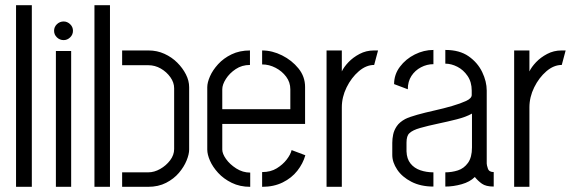

<svg xmlns="http://www.w3.org/2000/svg" viewBox="-20 -722 2224 742"><path d="M42 0V-702H103V0Z M196 0V-525H255V0ZM226 -567Q211 -567 200 -577.5Q189 -588 189 -603Q189 -618 200 -628.5Q211 -639 226 -639Q240 -639 251 -628.5Q262 -618 262 -603Q262 -588 251 -577.5Q240 -567 226 -567Z M452 0V-56H553Q576 -56 599 -69Q622 -82 637.5 -102.5Q653 -123 653 -146V-381Q653 -403 638.5 -423.5Q624 -444 601.5 -457Q579 -470 553 -470H452V-527H554Q587 -527 615.5 -514Q644 -501 665 -480Q686 -459 698.5 -434.5Q711 -410 711 -385V-144Q711 -126 701 -101.5Q691 -77 671.5 -54Q652 -31 622 -15.5Q592 0 552 0ZM345 0V-702H405V0Z M947 0Q907 0 875.5 -15.5Q844 -31 823 -54Q802 -77 791.5 -101Q781 -125 781 -144V-385Q781 -403 791.5 -427Q802 -451 823 -474Q844 -497 875 -512Q906 -527 946 -527V-471Q915 -471 891 -455Q867 -439 853 -417Q839 -395 839 -377V-300H1102V-377Q1102 -404 1086 -425.5Q1070 -447 1045 -460Q1020 -473 993 -473V-527Q1032 -527 1070 -508Q1108 -489 1133.5 -457.5Q1159 -426 1159 -386V-243H839V-144Q839 -128 853.5 -107.5Q868 -87 893 -71Q918 -55 947 -55ZM993 0V-57Q1026 -57 1049.5 -71.5Q1073 -86 1088 -105.5Q1103 -125 1107 -142L1160 -122Q1151 -90 1129 -62Q1107 -34 1072.5 -17Q1038 0 993 0Z M1242 0V-527H1301V-446Q1309 -463 1326.5 -481.5Q1344 -500 1369.5 -513.5Q1395 -527 1425 -527Q1429 -527 1432.5 -527Q1436 -527 1441 -527L1426 -471Q1395 -471 1366.5 -446.5Q1338 -422 1319.5 -384.5Q1301 -347 1301 -307V0Z M1655 -1Q1606 -1 1570 -19.5Q1534 -38 1515 -66.5Q1496 -95 1496 -123V-170Q1496 -186 1499.5 -202.5Q1503 -219 1513.5 -234.5Q1524 -250 1546 -262Q1562 -270 1592.5 -278.5Q1623 -287 1659 -295Q1695 -303 1727.5 -312.5Q1760 -322 1781.5 -332Q1803 -342 1803 -355V-372Q1803 -405 1787 -428.5Q1771 -452 1747.5 -464Q1724 -476 1701 -476V-529Q1756 -529 1791 -504.5Q1826 -480 1843.5 -443.5Q1861 -407 1861 -372V-90Q1861 -84 1865.5 -70.5Q1870 -57 1888 -57V-1Q1858 -1 1842.5 -12Q1827 -23 1815 -38Q1796 -19 1764 -10Q1732 -1 1701 -1V-56Q1726 -56 1749.5 -63.5Q1773 -71 1788.5 -92.5Q1804 -114 1804 -152V-283Q1781 -270 1745.5 -261Q1710 -252 1672 -244Q1634 -236 1604 -227.5Q1574 -219 1562 -207Q1551 -197 1551 -171V-137Q1552 -108 1566.5 -90Q1581 -72 1604.5 -64Q1628 -56 1655 -56ZM1556 -377 1503 -397Q1503 -434 1525.5 -464Q1548 -494 1583 -511.5Q1618 -529 1655 -529V-474Q1630 -474 1607 -462Q1584 -450 1570 -428.5Q1556 -407 1556 -377Z M1967 0V-527H2026V-446Q2034 -463 2051.5 -481.5Q2069 -500 2094.5 -513.5Q2120 -527 2150 -527Q2154 -527 2157.5 -527Q2161 -527 2166 -527L2151 -471Q2120 -471 2091.5 -446.5Q2063 -422 2044.5 -384.5Q2026 -347 2026 -307V0Z"/></svg>

Font: Stick No Bills ExtraLight Light
Style: Regular
Weight: 300
Version: Version 2.000